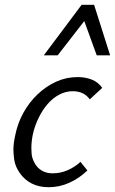

<svg xmlns="http://www.w3.org/2000/svg" viewBox="-20 -772 480 802"><path d="M184 10Q143 10 112.5 -5.5Q82 -21 62.5 -49.5Q43 -78 39.5 -104.5Q36 -131 36 -145Q36 -173 43 -204Q53 -256 77.5 -300.5Q102 -345 137.5 -378.5Q173 -412 215 -431Q257 -450 304 -450Q337 -450 363.5 -439.5Q390 -429 407 -405L355 -357Q343 -374 325 -382.5Q307 -391 284 -391Q254 -391 227 -376.5Q200 -362 178.5 -337Q157 -312 141 -279Q125 -246 117 -210Q111 -180 111 -154Q111 -148 112 -130.5Q113 -113 124 -92Q135 -71 154.5 -59.5Q174 -48 200 -48Q233 -48 263.5 -61.5Q294 -75 316 -96L345 -60Q312 -28 270.5 -9Q229 10 184 10ZM163 -541 321 -752H373L440 -541H384L332 -684L221 -541Z"/></svg>

Font: Isabella Sans
Style: Italic
Weight: 400
Italic angle: -12°
Designer: Christian Thalmann (Catharsis Fonts), Cristiano Sobral
Foundry: The Isabella Sans Project Authors
Version: Version 2.026; ttfautohint (v1.8.4.7-5d5b-dirty)